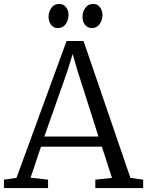

<svg xmlns="http://www.w3.org/2000/svg" viewBox="-23 -959 750 979"><path d="M61 -52 316.5 -750H403L642 -52L707 -43V0H463V-43L548 -52L496.5 -211H186L133 -53L222 -43V0H-3V-43ZM479 -263 373 -596 347.5 -683.5 319.5 -593 203 -263ZM271.5 -816Q250.5 -816 237.5 -832.5Q224.5 -849 224.5 -873.5Q224.5 -898 238.8 -918.5Q253 -939 278.5 -939H279.5Q300.5 -939 313.5 -922.5Q326.5 -906 326.5 -881.5Q326.5 -857 312.2 -836.5Q298 -816 272.5 -816ZM444.5 -816Q423.5 -816 410.5 -832.5Q397.5 -849 397.5 -873.5Q397.5 -898 411.8 -918.5Q426 -939 451.5 -939H452.5Q473.5 -939 486.5 -922.5Q499.5 -906 499.5 -881.5Q499.5 -857 485.2 -836.5Q471 -816 445.5 -816Z"/></svg>

Font: Merriweather Light 18pt Light
Style: Regular
Weight: 300
Version: Version 2.100